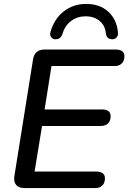

<svg xmlns="http://www.w3.org/2000/svg" viewBox="-20 -957 653 977"><path d="M105 0Q76 0 62.5 -15.5Q49 -31 53 -60L148 -654Q152 -680 167 -692.5Q182 -705 207 -705H569Q590 -705 601.5 -696.5Q613 -688 613 -672Q613 -647 599.5 -634Q586 -621 564 -621H242L207 -400H500Q521 -400 532 -391.5Q543 -383 543 -366Q543 -342 529.5 -329Q516 -316 494 -316H194L156 -84H470Q491 -84 502.5 -75.5Q514 -67 514 -50Q514 -26 500.5 -13Q487 0 465 0ZM260 -757Q246 -759 239 -770Q232 -781 238 -798Q257 -862 305 -899.5Q353 -937 418 -937Q488 -937 531 -897.5Q574 -858 580 -794Q582 -778 575 -768.5Q568 -759 554 -757Q545 -757 537.5 -759.5Q530 -762 525.5 -768Q521 -774 519 -784Q516 -826 487.5 -850Q459 -874 415 -874Q374 -874 342 -850.5Q310 -827 297 -782Q294 -774 289 -768Q284 -762 277 -759.5Q270 -757 260 -757Z"/></svg>

Font: Nunito ExtraLight SemiBold
Style: Italic
Weight: 600
Italic angle: -9°
Version: Version 3.602